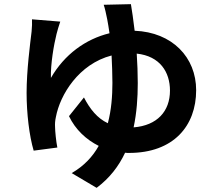

<svg xmlns="http://www.w3.org/2000/svg" viewBox="-20 -827 1040 924"><path d="M610 -807 479 -804C485 -788 491 -758 496 -734C500 -715 503 -692 507 -667C392 -639 290 -565 225 -452C223 -518 239 -611 252 -663C256 -680 263 -702 270 -723L134 -734C135 -719 134 -696 132 -675C125 -616 108 -488 108 -380C108 -281 121 -173 142 -102L256 -117C250 -145 245 -198 245 -215C244 -232 245 -246 249 -264C269 -371 359 -519 517 -560C519 -517 521 -472 521 -428C521 -365 516 -298 499 -234C448 -258 413 -302 384 -358L312 -268C343 -203 395 -155 455 -125C426 -73 384 -28 325 6L445 77C508 30 552 -28 582 -92C588 -91 595 -91 601 -91C815 -91 924 -221 924 -393C924 -551 809 -672 628 -679C622 -732 615 -776 610 -807ZM643 -427C643 -475 641 -523 638 -569C750 -557 798 -480 798 -391C798 -291 736 -223 623 -214C638 -284 643 -356 643 -427Z"/></svg>

Font: Noto Sans HK
Style: Bold
Weight: 700
Designer: Ryoko NISHIZUKA 西塚涼子 (kana, bopomofo & ideographs); Paul D. Hunt (Latin, Greek & Cyrillic); Sandoll Communications 산돌커뮤니
Foundry: Adobe
Version: Version 2.002;hotconv 1.0.116;makeotfexe 2.5.65601